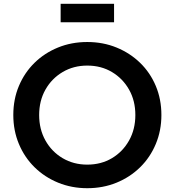

<svg xmlns="http://www.w3.org/2000/svg" viewBox="-20 -978 918 1010"><path d="M439 12Q522 12 593 -17Q664 -46 717 -98Q770 -150 799.5 -220.5Q829 -291 829 -373Q829 -456 799.5 -526Q770 -596 717 -647.5Q664 -699 593 -728Q522 -757 439 -757Q356 -757 285 -728Q214 -699 161.5 -647.5Q109 -596 79.5 -526Q50 -456 50 -373Q50 -291 79.5 -220.5Q109 -150 162 -98Q215 -46 286 -17Q357 12 439 12ZM439 -112Q367 -112 309.5 -146Q252 -180 219 -239Q186 -298 186 -373Q186 -448 219 -506.5Q252 -565 309.5 -599Q367 -633 439 -633Q512 -633 569 -599Q626 -565 659 -506.5Q692 -448 692 -373Q692 -298 659 -239Q626 -180 569 -146Q512 -112 439 -112ZM299 -861H580V-958H299Z"/></svg>

Font: Plus Jakarta Sans
Style: Bold
Weight: 700
Designer: Gumpita Rahayu
Foundry: Tokotype
Version: Version 2.004; ttfautohint (v1.8.3)